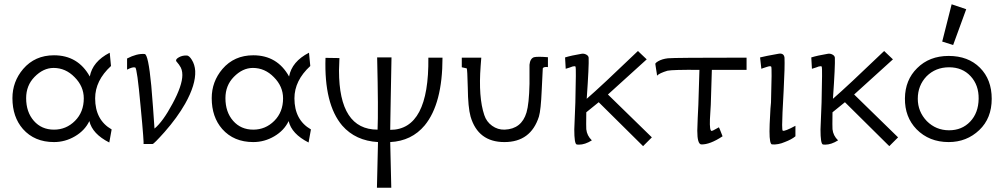

<svg xmlns="http://www.w3.org/2000/svg" viewBox="-20 -655 4681 896"><path d="M501 -51 490 10Q411 -30 397 -90Q376 -46 330 -19Q284 8 232 8Q141 8 87 -53Q38 -109 38 -197Q38 -274 88 -333Q143 -397 232 -397Q344 -397 399 -298Q412 -368 492 -409L498 -347Q424 -279 424 -196Q424 -95 501 -51ZM371 -196Q371 -252 328 -295Q286 -338 230 -338Q182 -338 141 -296Q102 -256 102 -197Q102 -132 138 -91Q174 -50 232 -50Q289 -50 330 -91Q371 -132 371 -196Z M891 -324Q894 -260 844 -171Q807 -106 748 -39Q698 17 692 17H650Q651 17 648 -25Q645 -67 636 -160Q620 -337 611 -340Q600 -344 573 -330V-382Q619 -406 655 -403Q672 -402 686 -255Q689 -221 694 -155Q699 -89 701 -55Q740 -87 785 -171Q831 -256 831 -305Q831 -332 818 -349Q816 -353 810 -360Q804 -367 802 -370Q799 -379 815.5 -388Q832 -397 853 -396Q864 -394 875 -376Q889 -354 891 -324Z M1431 -51 1420 10Q1341 -30 1327 -90Q1306 -46 1260 -19Q1214 8 1162 8Q1071 8 1017 -53Q968 -109 968 -197Q968 -274 1018 -333Q1073 -397 1162 -397Q1274 -397 1329 -298Q1342 -368 1422 -409L1428 -347Q1354 -279 1354 -196Q1354 -95 1431 -51ZM1301 -196Q1301 -252 1258 -295Q1216 -338 1160 -338Q1112 -338 1071 -296Q1032 -256 1032 -197Q1032 -132 1068 -91Q1104 -50 1162 -50Q1219 -50 1260 -91Q1301 -132 1301 -196Z M1979 -386H2045Q2045 -171 1962 -70Q1901 3 1801 8Q1804 155 1806 221H1739Q1743 51 1744 8Q1639 2 1577 -69Q1492 -169 1499 -385L1564 -384Q1562 -344 1562 -326Q1562 -50 1742 -50Q1746 -136 1740 -387H1807Q1805 -281 1803.5 -200Q1802 -119 1801.5 -83.5Q1801 -48 1801 -49Q1983 -49 1979 -386Z M2537 -388V-342Q2516 -344 2513 -336L2508 -234Q2504 -141 2495 -111Q2457 8 2334 8Q2211 8 2176 -111Q2164 -154 2163 -246Q2161 -333 2158 -336Q2156 -336 2135 -341V-386H2226L2223 -347Q2212 -201 2240 -118Q2250 -87 2276.5 -68Q2303 -49 2335 -50Q2414 -53 2437 -130Q2449 -170 2451 -264V-353Q2454 -382 2472 -388Q2488 -392 2537 -388Z M3022 -14 2981 27 2774 -178 2716 -131Q2715 -61 2716 -52Q2719 -22 2742 0Q2710 20 2682 20Q2674 20 2671 19Q2660 16 2660 -51L2665 -177Q2669 -340 2666 -344Q2664 -346 2660 -346Q2653 -346 2639 -340Q2622 -334 2620 -334L2617 -387Q2646 -396 2694 -404Q2705 -406 2715.5 -400.5Q2726 -395 2727 -386Q2729 -350 2718 -194Q2784 -251 2957 -417L2998 -378L2817 -214Q2943 -92 3022 -14Z M3464 -386V-329H3302Q3298 -207 3297 -166Q3297 -155 3295 -132.5Q3293 -110 3293 -98Q3291 -44 3301 -44Q3305 -44 3319.5 -52.5Q3334 -61 3335 -61Q3337 -58 3352 -19Q3293 20 3253 19Q3234 18 3234 -45Q3234 -52 3236 -104Q3239 -152 3239 -166L3244 -329Q3119 -330 3095 -325Q3058 -314 3046 -302Q3047 -302 3042 -331Q3041 -335 3040 -344Q3039 -353 3038 -358Q3042 -364 3051 -369Q3070 -380 3097 -383Q3125 -386 3464 -386Z M3692 -68V-19Q3674 -4 3642 8Q3612 21 3583 19Q3571 18 3571 -42Q3571 -70 3574 -120Q3574 -130 3575.5 -149Q3577 -168 3578 -177Q3583 -340 3579 -344Q3577 -346 3573 -346Q3569 -346 3559.5 -343Q3550 -340 3541 -337L3533 -334L3527 -387Q3550 -393 3612 -404Q3638 -409 3641 -386Q3643 -346 3637 -232Q3630 -109 3630 -72Q3630 -46 3633 -45Q3642 -41 3692 -68Z M4171 -14 4130 27 3923 -178 3865 -131Q3864 -61 3865 -52Q3868 -22 3891 0Q3859 20 3831 20Q3823 20 3820 19Q3809 16 3809 -51L3814 -177Q3818 -340 3815 -344Q3813 -346 3809 -346Q3802 -346 3788 -340Q3771 -334 3769 -334L3766 -387Q3795 -396 3843 -404Q3854 -406 3864.5 -400.5Q3875 -395 3876 -386Q3878 -350 3867 -194Q3933 -251 4106 -417L4147 -378L3966 -214Q4092 -92 4171 -14Z M4608 -194Q4608 -103 4550 -48Q4491 8 4407 8Q4316 8 4257 -52Q4202 -109 4203 -196Q4204 -282 4260 -337Q4317 -394 4407 -394Q4498 -394 4553 -339Q4608 -284 4608 -194ZM4547 -194Q4548 -258 4509.5 -299.5Q4471 -341 4409 -341Q4346 -341 4304 -299Q4263 -256 4263 -194Q4263 -134 4305 -90Q4348 -47 4409 -47Q4469 -47 4507.5 -87.5Q4546 -128 4547 -194ZM4421 -635 4489 -612 4428 -445 4377 -461Z"/></svg>

Font: GFS Neohellenic Rg
Style: Regular
Weight: 400
Designer: Takis Katsoulidis and George D. Matthiopoulos
Foundry: Takis Katsoulidis and George D. Matthiopoulos
Version: Version 1.0